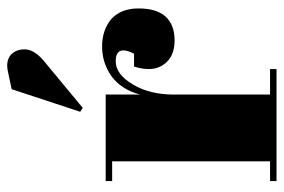

<svg xmlns="http://www.w3.org/2000/svg" viewBox="-148 -642 790 535"><g transform="rotate(-90 247.5 -375.0)"><path d="M344 -448C375 -448 382 -431 365 -397C365 -397 329 -397 329 -397C329 -397 329 -397 329 -397C318 -362 320 -334 335 -314C349 -294 371 -284 402 -284C432 -284 454 -293 469 -310C484 -327 491 -352 491 -385C491 -417 481 -442 462 -460C442 -477 416 -486 385 -486C354 -486 326 -477 301 -459C276 -440 260 -414 251 -380C251 -380 251 -476 251 -476C251 -476 10 -476 10 -476C10 -476 10 -458 10 -458C10 -458 65 -458 65 -458C65 -458 65 -18 65 -18C65 -18 10 -18 10 -18C10 -18 10 0 10 0C10 0 322 0 322 0C322 0 322 -18 322 -18C322 -18 251 -18 251 -18C251 -18 251 -286 251 -286C251 -286 251 -286 251 -286C251 -330 260 -368 279 -400C298 -432 319 -448 344 -448C344 -448 344 -448 344 -448ZM214 -540C214 -540 348 -651 348 -651C348 -651 348 -651 348 -651C367 -668 377 -685 377 -702C377 -718 372 -731 361 -741C350 -750 334 -753 313 -748C313 -748 266 -738 266 -738C266 -738 203 -547 203 -547C203 -547 214 -540 214 -540Z"/></g></svg>

Font: Abril Fatface Utterance
Style: Regular
Weight: 500
Designer: Veronika Burian, Jos Scaglione
Foundry: TypeTogether
Version: ""